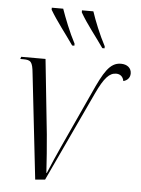

<svg xmlns="http://www.w3.org/2000/svg" viewBox="-54 -809 627 856"><g transform="rotate(5 259.5 -381.0)"><path d="M248 -606H258V-615C232 -664 208 -726 194 -766H143V-757C173 -706 212 -658 248 -606ZM383 -606H393V-615C367 -664 342 -726 329 -766H278V-757C307 -706 347 -658 383 -606ZM83 -467 136 4 180 0 367 -400C402 -475 425 -498 455 -498C474 -498 486 -486 489 -468C506 -472 519 -485 519 -504C519 -529 500 -544 472 -544C422 -544 396 -497 353 -402L239 -154C222 -116 201 -70 185 -30H183C180 -82 175 -150 170 -202L135 -536H26L23 -526H36C70 -526 78 -519 83 -467Z"/></g></svg>

Font: Noto Serif Display Condensed Light
Style: Italic
Weight: 300
Width: 3
Italic angle: -12°
Designer: Monotype Design Team
Foundry: Monotype Imaging Inc.
Version: Version 2.009